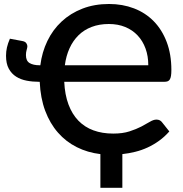

<svg xmlns="http://www.w3.org/2000/svg" viewBox="-20 -750 898 940"><path d="M177.5 -430.5H173.5C153.2 -430.5 137 -434.1 125 -441.2C113 -448.4 107 -461.3 107 -480C107 -489.7 108.2 -498.2 110.5 -505.7C112.8 -513.2 114 -519.3 114 -524C114 -528.3 112.2 -533.2 108.8 -538.5C105.2 -543.8 99 -547.3 90 -549L28.5 -560.5C21.8 -545.2 17 -530.9 14 -517.8C11 -504.6 9.5 -491 9.5 -477C9.5 -451.3 14 -430.2 23 -413.8C32 -397.2 44 -384.2 59 -374.8C74 -365.2 91.2 -358.7 110.8 -355C130.2 -351.3 150.5 -349.5 171.5 -349.5H174.5C176.8 -296.5 185.8 -249.2 201.2 -207.8C216.8 -166.2 237.6 -130.6 263.8 -100.8C289.9 -70.9 320.7 -47.2 356 -29.5C391.3 -11.8 429.8 -0.5 471.5 4.5V169.5H579V4.5C600.3 2.2 621.4 -1.6 642.3 -6.8C663.1 -11.9 683.3 -19 702.8 -28C722.3 -37 740.9 -47.9 758.8 -60.8C776.6 -73.6 793.3 -88.8 809 -106.5L774 -150.5C771 -154.8 767.2 -158.2 762.5 -160.8C757.8 -163.2 752.3 -164.5 746 -164.5C736.3 -164.5 725.6 -160.9 713.8 -153.8C701.9 -146.6 687.8 -138.8 671.5 -130.2C655.2 -121.8 635.9 -113.9 613.8 -106.8C591.6 -99.6 565.2 -96 534.5 -96C498.5 -96 466.2 -101.2 437.5 -111.8C408.8 -122.2 384.3 -138.1 363.8 -159.2C343.3 -180.4 327.1 -206.8 315.3 -238.5C303.4 -270.2 296.5 -307.2 294.5 -349.5H784C790.7 -349.5 796.3 -350.3 800.8 -352C805.3 -353.7 808.8 -356.7 811.5 -361.2C814.2 -365.7 816.1 -371.7 817.2 -379C818.4 -386.3 819 -395.8 819 -407.5C819 -458.8 811.3 -504.6 796 -544.7C780.7 -584.9 759.5 -618.7 732.5 -646.2C705.5 -673.7 673.3 -694.7 636 -709C598.7 -723.3 558 -730.5 514 -730.5C466 -730.5 422.5 -722.9 383.5 -707.7C344.5 -692.6 310.6 -671.6 281.8 -644.7C252.9 -617.9 229.7 -586.2 212 -549.5C194.3 -512.8 182.8 -473.2 177.5 -430.5ZM513 -632.5C542.7 -632.5 569.4 -627.6 593.2 -617.8C617.1 -607.9 637.3 -594.1 654 -576.2C670.7 -558.4 683.5 -537.2 692.5 -512.5C701.5 -487.8 706 -460.5 706 -430.5H297.5C301.5 -461.2 309.2 -488.9 320.5 -513.7C331.8 -538.6 346.5 -559.8 364.5 -577.5C382.5 -595.2 403.9 -608.7 428.8 -618.2C453.6 -627.7 481.7 -632.5 513 -632.5Z"/></svg>

Font: Lato Semibold
Style: Regular
Weight: 600
Designer: Lukasz Dziedzic
Foundry: tyPoland Lukasz Dziedzic
Version: Version 2.006; 2014-01-15